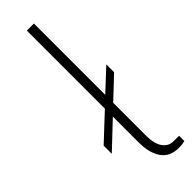

<svg xmlns="http://www.w3.org/2000/svg" viewBox="-262 -765 767 767"><g transform="rotate(-45 122.0 -381.5)"><path d="M244 -35V-5Q227 -1 210 -1Q159 -1 135 -36Q111 -71 111 -129V-276L3 -174V-220L111 -321V-762H151V-359L240 -442V-398L151 -314V-129Q151 -81 168.5 -58Q186 -35 211 -35Z"/></g></svg>

Font: Morrison Thin
Style: Regular
Weight: 100
Designer: Pablo Impallari, Rodrigo Fuenzalida (Modified by Dan O. Williams)
Version: Version 0.03;June 6, 2019;FontCreator 11.5.0.2425 64-bit; tt